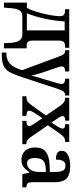

<svg xmlns="http://www.w3.org/2000/svg" viewBox="666 -1253 822 2194"><g transform="rotate(90 1077.0 -156.0)"><path d="M10 -52H70Q103 -112 129 -213Q165 -357 165 -429Q165 -464 147 -476.5Q129 -489 95 -489H85V-536H526V-489H511Q478 -489 461 -474.5Q444 -460 444 -420V-116Q444 -81 456 -66.5Q468 -52 494 -50H532V210H474L470 137Q465 64 442.5 32.5Q420 1 380 0H166Q119 0 98.5 30.5Q78 61 73 136L67 210H10ZM327 -52V-484H225Q217 -364 192.5 -252Q168 -140 132 -52Z M580 183Q667 183 711.5 137.5Q756 92 782 2L618 -439Q606 -469 593.5 -479Q581 -489 557 -489H554V-536H797V-489H794Q739 -489 739 -450Q739 -432 750 -402L808 -233Q836 -150 844 -100Q851 -141 872 -205L930 -399Q939 -426 939 -449Q939 -470 925.5 -479Q912 -488 882 -489H879V-536H1072V-489H1069Q1043 -489 1028.5 -474Q1014 -459 999 -415L863 -1Q829 102 801 149.5Q773 197 727 216Q681 235 593 235H580Z M1080 -47H1088Q1120 -47 1139.5 -60Q1159 -73 1186 -111L1300 -270L1186 -436Q1148 -489 1109 -489H1097V-536H1359V-489H1356Q1328 -489 1317 -481.5Q1306 -474 1306 -460Q1306 -450 1310 -441.5Q1314 -433 1326 -414L1381 -333L1425 -402Q1438 -424 1443.5 -436Q1449 -448 1449 -460Q1449 -477 1437 -483Q1425 -489 1402 -489H1399V-536H1603V-489H1595Q1568 -489 1550 -476.5Q1532 -464 1504 -425L1411 -292L1544 -100Q1579 -47 1616 -47H1628V0H1361V-47H1365Q1420 -47 1420 -80Q1420 -92 1413 -105.5Q1406 -119 1385 -149L1330 -230L1268 -136Q1245 -100 1245 -79Q1245 -62 1258 -54.5Q1271 -47 1301 -47H1304V0H1080Z M1665 -151Q1665 -230 1715.5 -269Q1766 -308 1870 -312L1945 -315V-373Q1945 -433 1930 -463Q1915 -493 1874 -493Q1835 -493 1819.5 -465Q1804 -437 1804 -384Q1753 -384 1728 -399.5Q1703 -415 1703 -449Q1703 -498 1752.5 -522.5Q1802 -547 1881 -547Q1974 -547 2018 -507Q2062 -467 2062 -375V-118Q2062 -77 2074.5 -62Q2087 -47 2118 -47H2121V0H1970L1953 -78H1945Q1922 -46 1905 -28Q1888 -10 1864.5 0Q1841 10 1807 10Q1744 10 1704.5 -31Q1665 -72 1665 -151ZM1945 -191V-270L1898 -267Q1836 -263 1811 -234Q1786 -205 1786 -146Q1786 -54 1846 -54Q1891 -54 1918 -91.5Q1945 -129 1945 -191Z"/></g></svg>

Font: Noto Serif NarrowSemiBold
Style: Regular
Weight: 600
Width: 4
Designer: Monotype Design Team
Foundry: Monotype Imaging Inc.
Version: Version 1.001